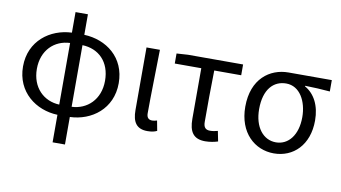

<svg xmlns="http://www.w3.org/2000/svg" viewBox="-85 -897 2306 1298"><g transform="rotate(10 1068.5 -248.0)"><path d="M422 -483C534 -479 614 -402 614 -272C614 -142 527 -64 422 -60ZM337 -60C231 -64 146 -143 146 -272C146 -401 231 -479 337 -483ZM422 -695H337V-554C189 -548 51 -448 51 -272C51 -96 189 5 337 10V199H422V10C570 5 708 -95 708 -272C708 -449 574 -548 422 -554Z M954 13C985 13 1004 8 1020 0L1007 -69C995 -65 984 -63 974 -63C951 -63 936 -75 936 -106C936 -237 941 -396 943 -543H851V-113C851 -32 879 13 954 13Z M1351 13C1385 13 1416 6 1438 -1L1424 -71C1406 -66 1389 -63 1371 -63C1341 -63 1326 -78 1326 -116C1326 -226 1326 -346 1329 -469H1514V-543H1136L1058 -538V-469H1240V-122C1240 -34 1269 13 1351 13Z M1822 13C1955 13 2059 -85 2059 -254C2059 -357 2019 -432 1952 -470V-474C2012 -473 2062 -470 2123 -465V-543H1826C1698 -543 1578 -456 1578 -265C1578 -86 1691 13 1822 13ZM1823 -63C1736 -63 1673 -141 1673 -265C1673 -402 1738 -467 1824 -467C1918 -467 1970 -370 1970 -261C1970 -139 1909 -63 1823 -63Z"/></g></svg>

Font: Noto Sans CJK TC Regular
Style: Regular
Weight: 400
Designer: Ryoko NISHIZUKA (kana & ideographs); Paul D. Hunt (Latin, Greek & Cyrillic); Wenlong ZHANG (bopomofo); Sandoll Communica
Foundry: Adobe Systems Incorporated
Version: Version 1.001;PS 1.001;hotconv 1.0.78;makeotf.lib2.5.61930